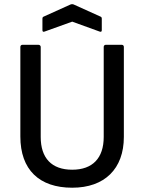

<svg xmlns="http://www.w3.org/2000/svg" viewBox="-20 -864 673 896"><path d="M189 -717 317 -763 444 -717C451 -714 455 -716 455 -723V-776C455 -783 453 -785 448 -787L324 -843C320 -845 314 -845 309 -843L185 -787C180 -785 178 -783 178 -776V-723C178 -716 182 -714 189 -717ZM317 12C468 12 558 -76 558 -225V-645C558 -651 554 -655 548 -655H474C468 -655 464 -651 464 -645V-225C464 -126 412 -72 317 -72C221 -72 170 -126 170 -225V-645C170 -651 165 -655 159 -655H85C79 -655 75 -651 75 -645V-227C75 -72 163 12 317 12Z"/></svg>

Font: Sofia Sans Cond SemiBold
Style: Regular
Weight: 600
Width: 3
Designer: Botio Nikoltchev, Ani Petrova
Foundry: lettersoup
Version: Version 4.100